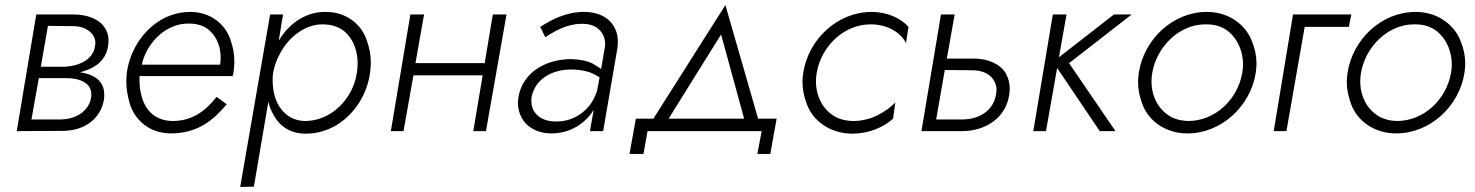

<svg xmlns="http://www.w3.org/2000/svg" viewBox="-20 -517 5814 757"><path d="M123 -460 46 0 226 -1C317 -1 378 -52 390 -125C391 -132 391 -138 391 -144C391 -185 368 -214 320 -227C312 -229 304 -231 295 -232C301 -233 307 -235 312 -237C361 -252 398 -283 406 -335C407 -343 408 -351 408 -358C408 -376 403 -394 392 -409C372 -441 324 -460 271 -460ZM141 -254 169 -415 267 -414C324 -414 356 -381 356 -348C356 -343 355 -338 354 -333C346 -278 284 -256 236 -254ZM104 -46 133 -209H242C269 -209 295 -204 314 -192C333 -180 340 -162 340 -146C340 -141 340 -137 339 -132C331 -81 282 -46 217 -46Z M834 -135C794 -84 741 -40 662 -40C594 -40 553 -80 538 -139C532 -160 530 -181 530 -203C530 -208 530 -212 530 -217H897C900 -225 901 -234 902 -242C903 -253 904 -265 904 -275C904 -303 899 -332 888 -362C868 -421 811 -470 730 -470C619 -470 531 -390 495 -291C488 -271 483 -252 480 -231C479 -219 478 -207 478 -196C478 -168 483 -138 492 -107C512 -44 568 8 652 9C760 9 821 -43 874 -106ZM539 -262C545 -289 556 -315 572 -338C608 -390 662 -424 722 -424C723 -424 725 -424 726 -424C757 -424 782 -416 801 -401C840 -369 850 -325 850 -289C850 -280 849 -271 848 -262Z M981 219 1038 -116C1042 -99 1048 -82 1057 -67C1081 -20 1124 10 1185 10C1228 10 1267 -1 1304 -22C1376 -65 1427 -142 1439 -230C1441 -244 1442 -258 1442 -271C1442 -299 1437 -328 1426 -358C1406 -419 1348 -470 1265 -470C1264 -470 1262 -470 1261 -470C1200 -470 1147 -441 1108 -397C1097 -384 1088 -371 1079 -357L1096 -460H1045L927 220ZM1387 -230C1371 -123 1282 -40 1184 -40C1183 -40 1181 -40 1180 -40C1112 -42 1068 -95 1058 -162C1056 -174 1055 -186 1055 -198C1055 -208 1055 -219 1057 -229V-231C1062 -256 1070 -280 1082 -302C1116 -370 1182 -421 1251 -421C1286 -421 1314 -412 1336 -395C1379 -359 1390 -307 1390 -267C1390 -255 1389 -243 1387 -230Z M1923 -460 1891 -268H1618L1652 -460H1598L1521 0H1571L1610 -220H1883L1846 0H1896L1977 -460Z M2130 -370C2167 -395 2216 -423 2273 -423C2275 -423 2276 -423 2278 -423C2343 -423 2366 -377 2366 -345C2366 -339 2365 -332 2364 -326L2350 -245C2340 -252 2329 -259 2317 -266C2295 -277 2267 -283 2233 -284C2130 -284 2040 -230 2024 -134C2023 -126 2022 -118 2022 -111C2022 -91 2027 -72 2036 -54C2055 -17 2098 9 2154 9C2218 9 2272 -20 2308 -65C2313 -72 2317 -78 2321 -85L2306 0H2358L2414 -326C2415 -335 2416 -343 2416 -352C2416 -375 2411 -404 2388 -430C2364 -456 2329 -470 2282 -470C2211 -470 2154 -439 2110 -411ZM2076 -135C2090 -206 2157 -243 2232 -243C2259 -243 2284 -239 2305 -232C2318 -227 2331 -220 2344 -212L2334 -159C2327 -138 2318 -119 2305 -102C2273 -62 2228 -38 2175 -38C2173 -38 2172 -38 2170 -38C2111 -38 2075 -73 2075 -118C2075 -123 2075 -129 2076 -135Z M2983 0 2966 90H3017L3042 -49H2969L2840 -497L2556 -49H2487L2462 90H2517L2533 0ZM2823 -381 2914 -49H2616Z M3200 -230C3218 -334 3306 -421 3413 -421C3478 -421 3531 -390 3552 -347L3562 -411C3530 -447 3476 -470 3416 -470C3282 -470 3167 -362 3147 -230C3145 -217 3144 -205 3144 -193C3144 -165 3150 -135 3162 -104C3186 -41 3251 9 3339 10C3404 10 3462 -14 3501 -49L3510 -113C3474 -76 3414 -40 3346 -40C3345 -40 3343 -40 3342 -40C3307 -41 3279 -50 3256 -68C3210 -104 3197 -156 3197 -196C3197 -207 3198 -218 3200 -230Z M3690 -460 3613 0H3773C3862 0 3945 -49 3959 -143C3960 -152 3961 -160 3961 -169C3961 -189 3956 -208 3946 -227C3926 -263 3877 -286 3821 -286C3819 -286 3818 -286 3816 -286H3713L3744 -460ZM3671 -46 3705 -241 3813 -240C3880 -240 3909 -200 3909 -162C3909 -156 3908 -150 3907 -144C3896 -80 3841 -47 3776 -46Z M4131 -460 4054 0H4104L4148 -249L4316 0H4378L4195 -268L4442 -460H4372L4155 -291L4185 -460Z M4470 -230C4468 -217 4467 -205 4467 -193C4467 -165 4473 -135 4485 -104C4509 -41 4574 9 4662 9C4796 9 4911 -99 4931 -230C4933 -243 4934 -255 4934 -267C4934 -296 4928 -326 4915 -357C4891 -418 4827 -470 4738 -470C4604 -470 4490 -362 4470 -230ZM4523 -230C4541 -334 4630 -421 4732 -421C4733 -421 4735 -421 4736 -421C4771 -421 4799 -412 4822 -394C4867 -357 4881 -304 4881 -263C4881 -253 4880 -241 4878 -230C4860 -125 4771 -40 4665 -40C4630 -41 4602 -50 4579 -68C4533 -104 4520 -156 4520 -196C4520 -207 4521 -218 4523 -230Z M5078 -460 5002 0H5052L5124 -411H5298L5308 -460Z M5293 -230C5291 -217 5290 -205 5290 -193C5290 -165 5296 -135 5308 -104C5332 -41 5397 9 5485 9C5619 9 5734 -99 5754 -230C5756 -243 5757 -255 5757 -267C5757 -296 5751 -326 5738 -357C5714 -418 5650 -470 5561 -470C5427 -470 5313 -362 5293 -230ZM5346 -230C5364 -334 5453 -421 5555 -421C5556 -421 5558 -421 5559 -421C5594 -421 5622 -412 5645 -394C5690 -357 5704 -304 5704 -263C5704 -253 5703 -241 5701 -230C5683 -125 5594 -40 5488 -40C5453 -41 5425 -50 5402 -68C5356 -104 5343 -156 5343 -196C5343 -207 5344 -218 5346 -230Z"/></svg>

Font: Jost Light
Style: Italic
Weight: 300
Italic angle: -5°
Version: Version 3.710